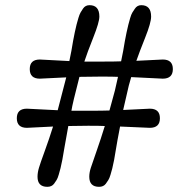

<svg xmlns="http://www.w3.org/2000/svg" viewBox="-20 -716 733 742"><path d="M236 -417Q136 -412 134 -412Q95 -412 95 -449Q95 -486 134 -486Q140 -486 248 -480L256 -520Q260 -544 262.5 -558Q265 -572 269 -591Q273 -610 276 -621.5Q279 -633 283 -646.5Q287 -660 291.5 -668Q296 -676 301 -683Q310 -696 326 -696Q364 -696 364 -652Q364 -630 340.5 -571Q317 -512 306 -478H371Q425 -478 448 -479L456 -519Q460 -543 462.5 -557Q465 -571 469 -590Q473 -609 476 -620.5Q479 -632 483 -646Q487 -660 491.5 -667.5Q496 -675 501 -682Q510 -696 526 -696Q564 -696 564 -652Q564 -628 541 -570.5Q518 -513 507 -481Q602 -486 609 -486Q648 -486 648 -449Q648 -412 609 -412Q603 -412 487 -418Q478 -390 468 -343L456 -291Q556 -296 559 -296Q598 -296 598 -259Q598 -222 559 -222L444 -227Q432 -165 428.5 -142Q425 -119 421 -98Q417 -77 414 -65.5Q411 -54 407 -40.5Q403 -27 398.5 -20Q394 -13 389 -6Q380 6 363 6Q325 6 325 -33Q325 -49 331 -67.5Q337 -86 353.5 -133Q370 -180 385 -229Q366 -230 321 -230L244 -229Q232 -165 228.5 -142.5Q225 -120 221 -99Q217 -78 214 -66.5Q211 -55 207 -41Q203 -27 198.5 -20Q194 -13 189 -6Q180 6 163 6Q125 6 125 -33Q125 -49 130.5 -67.5Q136 -86 153 -132.5Q170 -179 185 -227Q90 -222 84 -222Q45 -222 45 -259Q45 -296 84 -296Q89 -296 203 -290ZM371 -420 287 -419Q260 -315 256 -288H321Q379 -288 403 -289Q421 -355 424 -366Q427 -377 436 -419Q417 -420 371 -420Z"/></svg>

Font: Macondo Swash Caps
Style: Regular
Weight: 400
Designer: John Vargas Beltran
Foundry: John Vargas Beltran
Version: Version 2.001